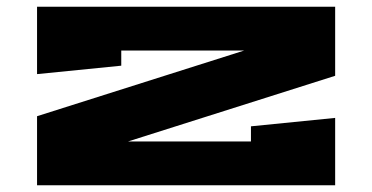

<svg xmlns="http://www.w3.org/2000/svg" viewBox="-20 -550 1105 570"><path d="M90 0V-205L705 -400H340V-355L90 -330V-530H975V-325L360 -130H725V-175L975 -200V0Z"/></svg>

Font: Stalinist One
Style: Regular
Weight: 400
Designer: Jovanny Lemonad
Foundry: Alexey Maslov, Jovanny Lemonad
Version: Version 3.004